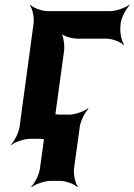

<svg xmlns="http://www.w3.org/2000/svg" viewBox="-20 -574 556 794"><path d="M478 -464 479 -478C482 -502 502 -539 516 -552L514 -554C499 -542 460 -528 436 -528H176C152 -528 117 -542 106 -554L104 -552C114 -539 122 -502 119 -478L61 -50C58 -26 39 11 25 24L26 26C41 14 80 0 104 0H145C169 0 204 14 215 26L218 24C208 11 199 -26 202 -50L245 -364C248 -388 242 -428 231 -440L229 -438C239 -425 278 -414 302 -414H421C445 -414 480 -400 491 -388L493 -390C483 -403 475 -440 478 -464ZM286 124 310 -50C313 -74 332 -111 346 -124L344 -126C329 -114 291 -100 267 -100H226C202 -100 166 -114 155 -126L153 -124C163 -111 172 -74 169 -50L145 124C142 148 123 185 109 198L111 200C126 188 164 174 188 174H229C253 174 289 188 300 200L302 198C292 185 283 148 286 124Z"/></svg>

Font: Asimov
Style: EdgeIt
Weight: 500
Designer: Google
Version: Version 2.000980: 2014